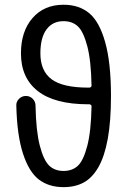

<svg xmlns="http://www.w3.org/2000/svg" viewBox="-20 -770 540 810"><path d="M357.4 -400.4Q360.4 -400.4 363.3 -402.8Q366.2 -405.3 366.2 -408.2Q364.3 -514.6 348.1 -575.7Q332 -636.7 308.6 -658.7Q285.2 -680.7 248 -680.7Q202.1 -680.7 176.3 -646Q150.4 -611.3 150.4 -544.9Q150.4 -470.7 197.8 -435.5Q245.1 -400.4 351.6 -400.4ZM248 19.5Q186.5 19.5 144.5 -12.2Q102.5 -43.9 77.1 -121.6Q51.8 -199.2 48.8 -324.2Q47.9 -340.8 60.1 -353Q72.3 -365.2 89.4 -365.2Q106.4 -365.2 118.2 -353Q129.9 -340.8 129.9 -324.2Q131.8 -217.8 147.9 -155.8Q164.1 -93.8 187.5 -71.3Q210.9 -48.8 248 -48.8Q285.2 -48.8 308.6 -70.8Q332 -92.8 348.1 -154.3Q364.3 -215.8 366.2 -322.3Q366.2 -325.2 363.3 -327.6Q360.4 -330.1 357.4 -330.1H351.6Q210.9 -330.1 139.6 -385.7Q68.4 -441.4 68.4 -544.9Q68.4 -637.7 117.2 -693.8Q166 -750 248 -750Q313.5 -750 356.4 -714.4Q399.4 -678.7 423.8 -591.8Q448.2 -504.9 448.2 -365.2Q448.2 -258.8 434.6 -184.1Q420.9 -109.4 395 -64.5Q369.1 -19.5 333 0Q296.9 19.5 248 19.5Z"/></svg>

Font: Rounded Mgen+ 1m regular
Style: Regular
Weight: 400
Designer: [Source Han Sans]
Ryoko NISHIZUKA  (kana & ideographs); Paul D. Hunt (Latin, Greek & Cyrillic); Wenlong ZHANG  (bopomofo
Version: Version 1.059.20150602